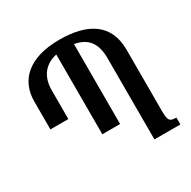

<svg xmlns="http://www.w3.org/2000/svg" viewBox="-161 -881 1034 1038"><g transform="rotate(-30 356.5 -362.0)"><path d="M676 -43C634 -43 626 -52 626 -114V-496C626 -656 514 -724 338 -724C144 -724 54 -632 54 -502V-328H166V-507C166 -590 206 -646 284 -663V-165H395V-664C473 -650 514 -604 514 -507V0H676Z"/></g></svg>

Font: Noto Serif Armenian Condensed Semi
Style: Regular
Weight: 600
Width: 3
Designer: Monotype Design Team
Foundry: Monotype Imaging Inc.
Version: Version 1.901